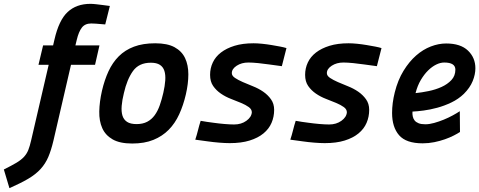

<svg xmlns="http://www.w3.org/2000/svg" viewBox="-85 -735 2491 998"><path d="M168 -398H115L139 -499H191L198 -529Q221 -630 266.5 -672.5Q312 -715 385 -715Q398 -715 415 -713Q432 -711 448 -709Q466 -706 486 -704L462 -608Q449 -609 437 -610Q426 -611 413.5 -612Q401 -613 389 -613Q357 -613 340.5 -591.5Q324 -570 314 -528L307 -499H432L409 -398H284L193 -5Q181 46 166 81Q151 116 126 143.5Q101 171 62 194Q23 217 -36 243L-65 146Q-25 126 -0.5 111.5Q24 97 39 81Q54 65 62 45Q70 25 77 -6Z M722 -510Q785 -510 822.5 -489.5Q860 -469 877 -433Q894 -397 894 -348.5Q894 -300 881 -244Q868 -188 846.5 -141Q825 -94 792 -60.5Q759 -27 712.5 -8Q666 11 602 11Q538 11 500.5 -10.5Q463 -32 446.5 -69Q430 -106 431 -156Q432 -206 445 -263Q458 -319 479 -364.5Q500 -410 532.5 -442.5Q565 -475 611.5 -492.5Q658 -510 722 -510ZM625 -90Q657 -90 680 -102Q703 -114 719 -136Q735 -158 745.5 -188Q756 -218 764 -253Q772 -288 774 -317Q776 -346 769.5 -366.5Q763 -387 746 -398Q729 -409 699 -409Q637 -409 606 -365.5Q575 -322 559 -251Q550 -215 547.5 -185Q545 -155 551.5 -134Q558 -113 575.5 -101.5Q593 -90 625 -90Z M1380 -391Q1346 -396 1314 -400Q1287 -404 1257 -407Q1227 -410 1206 -410Q1171 -410 1145.5 -393.5Q1120 -377 1120 -355Q1120 -341 1136.5 -330Q1153 -319 1177 -308.5Q1201 -298 1230 -286.5Q1259 -275 1283 -258.5Q1307 -242 1323.5 -219Q1340 -196 1340 -164Q1340 -128 1326.5 -96.5Q1313 -65 1284.5 -41.5Q1256 -18 1212.5 -4.5Q1169 9 1109 9Q1086 9 1055 6.5Q1024 4 996 0Q963 -4 930 -9Q938 -33 944 -57.5Q950 -82 958 -107Q991 -101 1024 -97Q1052 -93 1081.5 -90.5Q1111 -88 1132 -88Q1169 -88 1195.5 -107Q1222 -126 1224 -151Q1224 -167 1208 -178.5Q1192 -190 1168 -200Q1144 -210 1115.5 -221Q1087 -232 1063 -248.5Q1039 -265 1023 -288Q1007 -311 1007 -346Q1007 -380 1021 -410Q1035 -440 1063.5 -462Q1092 -484 1134 -497Q1176 -510 1233 -510Q1253 -510 1277.5 -507.5Q1302 -505 1326 -501Q1350 -497 1371 -493Q1392 -489 1404 -485Z M1874 -391Q1840 -396 1808 -400Q1781 -404 1751 -407Q1721 -410 1700 -410Q1665 -410 1639.5 -393.5Q1614 -377 1614 -355Q1614 -341 1630.5 -330Q1647 -319 1671 -308.5Q1695 -298 1724 -286.5Q1753 -275 1777 -258.5Q1801 -242 1817.5 -219Q1834 -196 1834 -164Q1834 -128 1820.5 -96.5Q1807 -65 1778.5 -41.5Q1750 -18 1706.5 -4.5Q1663 9 1603 9Q1580 9 1549 6.5Q1518 4 1490 0Q1457 -4 1424 -9Q1432 -33 1438 -57.5Q1444 -82 1452 -107Q1485 -101 1518 -97Q1546 -93 1575.5 -90.5Q1605 -88 1626 -88Q1663 -88 1689.5 -107Q1716 -126 1718 -151Q1718 -167 1702 -178.5Q1686 -190 1662 -200Q1638 -210 1609.5 -221Q1581 -232 1557 -248.5Q1533 -265 1517 -288Q1501 -311 1501 -346Q1501 -380 1515 -410Q1529 -440 1557.5 -462Q1586 -484 1628 -497Q1670 -510 1727 -510Q1747 -510 1771.5 -507.5Q1796 -505 1820 -501Q1844 -497 1865 -493Q1886 -489 1898 -485Z M2306 -49Q2294 -41 2273.5 -30.5Q2253 -20 2227.5 -11Q2202 -2 2172.5 4Q2143 10 2112 10Q2026 10 1989.5 -32Q1953 -74 1953 -148Q1953 -199 1967 -255Q1983 -319 2012.5 -367Q2042 -415 2078 -446.5Q2114 -478 2154.5 -493.5Q2195 -509 2234 -509Q2309 -509 2347.5 -472Q2386 -435 2386 -380Q2386 -348 2372 -313.5Q2358 -279 2326 -247Q2298 -220 2261.5 -202.5Q2225 -185 2188 -175Q2151 -165 2117 -160.5Q2083 -156 2059 -155Q2058 -142 2060.5 -130Q2063 -118 2070 -109Q2077 -100 2090.5 -94.5Q2104 -89 2126 -89Q2147 -89 2172 -96Q2197 -103 2221.5 -113Q2246 -123 2268 -135Q2290 -147 2305 -157ZM2224 -410Q2204 -410 2182.5 -399.5Q2161 -389 2140.5 -369Q2120 -349 2102.5 -319.5Q2085 -290 2075 -251Q2106 -254 2142.5 -261.5Q2179 -269 2210 -283Q2241 -297 2261.5 -319Q2282 -341 2282 -373Q2282 -410 2224 -410Z"/></svg>

Font: Panefresco 800wt
Style: Italic
Weight: 800
Foundry: Campivisivi & Chank Co
Version: Version 1.001